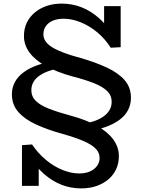

<svg xmlns="http://www.w3.org/2000/svg" viewBox="-20 -720 786 1066"><path d="M451 11 437 -34Q470 -37 499.5 -46.5Q529 -56 552 -71.5Q575 -87 587.5 -108Q600 -129 600 -155Q600 -190 575 -214.5Q550 -239 501 -258.5Q452 -278 381 -296Q295 -320 235 -353Q175 -386 144 -428Q113 -470 113 -520Q113 -561 128.5 -593.5Q144 -626 172.5 -650Q201 -674 239 -687Q277 -700 322 -700Q381 -700 433 -679.5Q485 -659 529.5 -619.5Q574 -580 611 -521L558 -526V-686H650V-458L595 -455Q563 -505 519.5 -541Q476 -577 427.5 -596.5Q379 -616 333 -616Q299 -616 274 -605.5Q249 -595 235 -575.5Q221 -556 221 -530Q221 -508 233.5 -490Q246 -472 271.5 -456.5Q297 -441 336 -426.5Q375 -412 428 -398Q511 -374 574 -344.5Q637 -315 672 -275Q707 -235 707 -177Q707 -140 691 -109Q675 -78 642.5 -54Q610 -30 562 -13.5Q514 3 451 11ZM431 326Q372 326 320.5 305.5Q269 285 224 245.5Q179 206 142 147L195 152V312H102V86L158 82Q191 131 234 167Q277 203 325.5 223Q374 243 420 243Q454 243 479 232Q504 221 518.5 201.5Q533 182 533 157Q533 127 510.5 104.5Q488 82 442.5 62.5Q397 43 326 23Q243 0 180 -29Q117 -58 81.5 -98.5Q46 -139 46 -197Q46 -233 62.5 -264Q79 -295 111.5 -319Q144 -343 192 -359.5Q240 -376 303 -384L318 -340Q284 -337 254.5 -327Q225 -317 202 -302Q179 -287 166.5 -266Q154 -245 154 -219Q154 -184 179 -159.5Q204 -135 253 -116Q302 -97 372 -78Q458 -55 518 -21.5Q578 12 609 54.5Q640 97 640 147Q640 187 624.5 220Q609 253 581 276.5Q553 300 515 313Q477 326 431 326Z"/></svg>

Font: BioRhyme
Style: Regular
Weight: 400
Designer: Aoife Mooney
Foundry: Aoife Mooney Type
Version: Version 1.600;gftools[0.9.33]